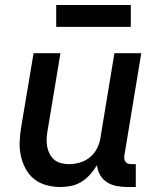

<svg xmlns="http://www.w3.org/2000/svg" viewBox="-20 -744 640 772"><path d="M223 8Q194 8 166.5 0.5Q139 -7 117.5 -24Q96 -41 83 -65.5Q70 -90 64 -117Q58 -144 59 -173.5Q60 -203 65 -232L115 -530H223L171 -217Q168 -201 167.5 -184.5Q167 -168 170 -153Q173 -138 180 -124.5Q187 -111 198.5 -101.5Q210 -92 225.5 -88Q241 -84 257 -84Q279 -84 301.5 -90.5Q324 -97 342 -112Q360 -127 370.5 -148Q381 -169 384 -191L440 -530H548L480 -118Q479 -111 480 -104.5Q481 -98 485 -93Q489 -88 495 -86Q501 -84 508 -84H526V8H493Q471 8 449.5 4Q428 0 410.5 -11Q393 -22 382.5 -40.5Q372 -59 370 -80Q358 -60 342.5 -42.5Q327 -25 307.5 -13Q288 -1 266 3.5Q244 8 223 8ZM206 -636V-724H506V-636Z"/></svg>

Font: Iosevka Curly SmBdEx
Style: Italic
Weight: 600
Width: 7
Italic angle: -9°
Monospace: yes
Designer: Belleve Invis
Foundry: Belleve Invis
Version: Version 11.1.0; ttfautohint (v1.8.3)